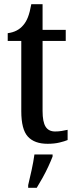

<svg xmlns="http://www.w3.org/2000/svg" viewBox="-20 -679 363 920"><path d="M208 10Q145 10 113.5 -24.5Q82 -59 82 -146V-483H17V-520Q65 -526 92 -559Q105 -574 114 -597Q123 -620 130 -659H184V-536H295V-483H184V-147Q184 -95 198.5 -72Q213 -49 244 -49Q261 -49 275.5 -51.5Q290 -54 304 -57V-8Q290 -2 265 4Q240 10 208 10ZM115 208Q123 175 131.5 136Q140 97 145 61H232V71Q224 92 211.5 119Q199 146 184 173Q169 200 156 221H115Z"/></svg>

Font: Noto Serif Lao Condensed Medium
Style: Regular
Weight: 500
Width: 3
Designer: Monotype Design Team
Foundry: Monotype Imaging Inc.
Version: Version 2.003; ttfautohint (v1.8.4.7-5d5b)